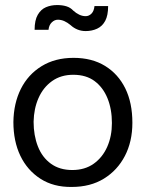

<svg xmlns="http://www.w3.org/2000/svg" viewBox="-20 -727 576 760"><path d="M264 13Q192 14 140 -19.5Q88 -53 60.5 -110.5Q33 -168 33 -244Q34 -318 62.5 -375Q91 -432 144.5 -465Q198 -498 271 -498Q344 -498 396 -466Q448 -434 476 -377Q504 -320 504 -241Q504 -167 474.5 -110Q445 -53 391.5 -20Q338 13 264 13ZM266 -54Q316 -54 351 -79Q386 -104 404.5 -146Q423 -188 423 -240Q423 -295 405.5 -338Q388 -381 354.5 -406Q321 -431 270 -431Q221 -431 186 -406Q151 -381 132.5 -339Q114 -297 113 -245Q113 -191 130 -147.5Q147 -104 181.5 -79Q216 -54 266 -54ZM354 -703Q352 -683 342 -673Q332 -663 319 -663Q306 -663 293.5 -669Q281 -675 270 -685Q259 -697 243 -702Q227 -707 206 -707Q182 -707 162 -698.5Q142 -690 129.5 -668.5Q117 -647 117 -609H172Q174 -628 185 -638.5Q196 -649 209 -649Q222 -649 234.5 -643.5Q247 -638 260 -627Q272 -616 287 -610Q302 -604 319 -604Q344 -604 364.5 -613.5Q385 -623 396.5 -644.5Q408 -666 408 -703Z"/></svg>

Font: Catamaran
Style: Regular
Weight: 400
Designer: Pria Ravichandran
Version: Version 2.000